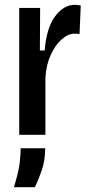

<svg xmlns="http://www.w3.org/2000/svg" viewBox="-20 -561 375 799"><path d="M60 0V-528H147L146 -351H166Q173 -443 208.5 -492Q244 -541 292 -541Q298 -541 304 -540Q310 -539 316 -538L311 -419Q302 -421 291 -421Q264 -421 237 -397.5Q210 -374 191 -332.5Q172 -291 169 -237V0ZM38 218Q58 152 62 117Q66 82 66 56H168Q168 106 154 147Q140 188 125 218Z"/></svg>

Font: Bricolage Grotesque 12pt Condensed Medium
Style: Regular
Weight: 500
Width: 3
Designer: Mathieu Triay
Foundry: Atelier Triay
Version: Version 1.001; ttfautohint (v1.8.4.7-5d5b);gftools[0.9.33.de